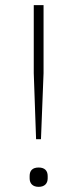

<svg xmlns="http://www.w3.org/2000/svg" viewBox="-20 -718 300 745"><path d="M139 -178 149 -434V-698H111V-434L120 -178ZM130 7C153 7 165 -6 165 -26V-35C165 -56 153 -68 130 -68C106 -68 95 -56 95 -35V-26C95 -6 107 7 130 7Z"/></svg>

Font: IBM Plex Thai Looped ExtraLight
Style: Regular
Weight: 200
Designer: Mike Abbink, Paul van der Laan, Pieter van Rosmalen, Ben Mitchell, Mark Frömberg
Foundry: Bold Monday
Version: Version 1.0